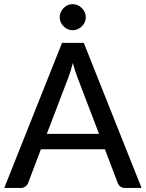

<svg xmlns="http://www.w3.org/2000/svg" viewBox="-20 -930 722 950"><path d="M680.5 0H598.5Q584.5 0 575.5 -7Q566.5 -14 562.5 -24.5L499 -191.5H182.5L119 -24.5Q115.5 -15 106 -7.5Q96.5 0 83 0H1L287 -718H394.5ZM470 -267.5 363.5 -546.5Q352 -575 340.5 -618.5Q329.5 -575 318 -546L211.5 -267.5ZM339 -780.5Q313.5 -780.5 294.5 -799.8Q275.5 -819 275.5 -844Q275.5 -870.5 294.5 -890Q313.5 -909.5 339 -909.5Q365.5 -909.5 385 -890Q404.5 -870.5 404.5 -844Q404.5 -819 385 -799.8Q365.5 -780.5 339 -780.5Z"/></svg>

Font: Verano Sans Medium
Style: Regular
Weight: 500
Designer: Lukasz Dziedzic with Adam Twardoch and Botio Nikoltchev
Foundry: tyPoland Lukasz Dziedzic
Version: Version 3.001;December 28, 2019;FontCreator 12.0.0.2547 64-b